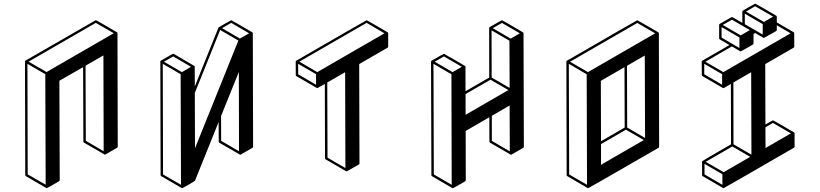

<svg xmlns="http://www.w3.org/2000/svg" viewBox="-20 -943 4435 1039"><path d="M233.4 75.2 231.4 74.7 230.5 74.2H230L120.1 10.3Q116.7 8.3 116.7 4.4L115.2 -609.9Q115.2 -613.3 118.2 -615.2Q497.1 -834 498.5 -834Q500.5 -834 556.6 -801.3Q612.8 -768.6 613.3 -768.1L613.8 -767.6V-767.1L614.7 -766.6L615.2 -763.7Q615.7 -763.7 615.7 -763.2L617.2 -149.4Q617.2 -145.5 613.8 -143.6L549.3 -106.4Q546.4 -106.4 544.9 -106.9V-107.4L434.1 -171.4Q431.2 -173.3 431.2 -177.2L429.7 -579.6L301.3 -505.9L303.2 32.2Q302.7 35.6 299.8 37.6Q235.4 75.2 233.4 75.2ZM227.1 56.6 225.1 -541.5 128.4 -597.7 129.9 0.5ZM231.9 -553.2 595.7 -763.2 498.5 -819.3 134.8 -609.4ZM541 -124.5 539.6 -643.1 442.9 -587.4 444.3 -181.2Z M965.8 75.2Q963.9 75.2 963.4 74.7H962.9V74.2H962.4L852.5 10.3Q849.1 8.3 849.1 4.9L847.7 -609.9Q847.7 -613.3 850.6 -614.7Q915 -652.3 917 -652.3L920.4 -651.4Q1030.3 -587.4 1031.2 -586.4Q1031.7 -586.4 1031.7 -585.9H1032.2V-585.4L1033.2 -584.5V-584L1033.7 -582L1034.2 -475.1L1162.1 -793.5L1163.6 -795.4H1164.1Q1164.6 -795.9 1197 -814.7Q1229.5 -833.5 1231 -833.5Q1232.9 -833.5 1289.1 -801Q1345.2 -768.6 1345.2 -768.1H1345.7V-767.6H1346.2V-767.1L1347.2 -766.1L1347.7 -763.2Q1348.1 -763.2 1348.1 -762.7L1349.6 -148.9Q1349.6 -145 1346.2 -143.1Q1282.7 -106.4 1282 -106.2Q1281.2 -106 1280.3 -106Q1278.8 -106 1277.3 -106.9L1166.5 -170.9Q1163.6 -172.9 1163.6 -176.8L1163.1 -282.7L1035.2 34.7Q1034.2 37.1 1001 56.2Q967.8 75.2 965.8 75.2ZM1278.3 -734.4 1328.1 -762.7 1231 -819.3 1181.6 -790.5ZM1035.2 -140.6 1270 -723.6 1171.4 -780.8 1034.2 -439.9ZM959.5 57.1 957.5 -541.5 860.8 -597.7 862.3 1ZM964.4 -552.7 1013.7 -581.5 917 -637.7 867.2 -608.9ZM1273.4 -124.5 1272.5 -553.7 1176.3 -315.4 1176.8 -180.7Z M1856 -15.6Q1853.5 -15.6 1853 -16.1Q1852.5 -16.6 1742.2 -80.6Q1739.3 -82.5 1738.8 -85.9L1737.8 -488.8Q1699.2 -466.8 1698.7 -466.8Q1698.2 -466.8 1697.3 -466.8L1693.8 -467.3L1583.5 -531.2Q1580.6 -533.2 1580.6 -537.1L1580.1 -609.9Q1580.6 -613.3 1583.5 -614.7Q1961.9 -833.5 1963.9 -833.5Q1965.8 -833.5 2021.7 -801Q2077.6 -768.6 2077.9 -768.1Q2078.1 -767.6 2079.1 -766.6Q2080.1 -765.6 2080.6 -764.2V-690.9Q2080.6 -687 2077.6 -685.1L1923.8 -596.2L1925.3 -58.6Q1925.3 -54.7 1921.9 -52.7Q1857.4 -15.6 1856 -15.6ZM1690.4 -484.4V-541.5L1593.3 -597.7L1593.8 -541ZM1696.8 -552.7 2060.5 -762.7 1963.9 -819.3 1600.1 -609.4ZM1849.1 -33.7 1847.7 -552.2 1751 -496.6 1752.4 -89.8Z M2431.2 75.2H2429.2L2428.2 74.7H2427.7L2317.9 10.7Q2314.5 8.8 2314.5 4.9L2312.5 -609.4Q2313 -612.8 2315.9 -614.7Q2380.4 -651.9 2382.3 -651.9Q2383.8 -651.9 2439.9 -619.4Q2496.1 -586.9 2496.1 -586.4L2497.1 -585.9V-585.4L2498 -584.5L2498.5 -582L2499 -581.5V-449.2L2627.4 -523.4L2627 -791Q2627 -794.4 2629.9 -796.4Q2694.3 -833.5 2696.3 -833.5Q2698.2 -833.5 2754.4 -800.8L2810.5 -767.6L2811.5 -767.1V-766.6L2813 -764.6L2814.9 -148.9Q2814.5 -145 2811.5 -143.1L2747.1 -106Q2743.7 -106 2742.9 -106.2Q2742.2 -106.4 2742.2 -106.9L2631.8 -170.9Q2628.4 -172.9 2628.4 -176.8L2627.9 -308.6L2500 -234.4L2500.5 32.7Q2500.5 36.1 2497.1 38.1Q2433.6 75.2 2431.2 75.2ZM2743.7 -733.9 2793 -762.7 2696.3 -818.8 2646.5 -790.5ZM2737.8 -467.3 2736.8 -722.7 2640.1 -778.8 2640.6 -523.4ZM2499.5 -321.8 2731 -455.6 2634.3 -511.7 2499.5 -434.1ZM2424.3 57.1 2422.9 -541 2325.7 -597.7 2327.6 1ZM2429.2 -552.7 2479 -581.5 2381.8 -637.7 2332.5 -608.9ZM2738.8 -124 2737.8 -372.1 2641.6 -316.4V-180.7Z M3163.1 75.2Q3161.1 75.2 3161.1 74.7H3160.2L3049.8 10.3Q3046.9 8.3 3046.4 4.9L3044.9 -609.4Q3045.4 -612.8 3048.3 -614.7Q3426.8 -833.5 3428.7 -833.5Q3430.2 -833.5 3486.3 -800.8L3542.5 -768.1H3543V-767.6H3543.5V-767.1H3543.9L3544.4 -766.1V-765.6Q3544.9 -763.7 3545.2 -763.7Q3545.4 -763.7 3545.4 -763.2L3546.9 -148.9Q3546.9 -145 3543.5 -143.1Q3165.5 75.2 3163.1 75.2ZM3156.7 57.1 3154.8 -541 3058.1 -597.7 3060.1 1ZM3161.6 -552.7 3525.4 -762.7 3428.7 -818.8 3064.9 -608.9ZM3232.4 -178.7 3360.4 -252.9 3359.4 -579.6 3231.4 -505.4ZM3232.4 -51.3 3463.9 -185.1 3367.2 -241.2 3232.4 -163.1ZM3470.7 -196.3 3469.2 -642.6 3373 -586.9 3374 -252.9Z M3896 75.2H3894L3782.7 10.3Q3779.3 8.3 3779.3 4.9V-69.8L3779.8 -70.8H3780.3Q3780.3 -72.3 3936 -162.1L3935.1 -488.8L3896.5 -466.3Q3893.1 -466.3 3891.6 -466.8V-467.3H3891.1L3781.2 -531.2Q3777.8 -533.2 3777.8 -537.1L3777.3 -608.9Q3777.3 -609.4 3777.8 -609.4V-609.9Q3777.8 -613.3 3780.8 -614.7L3927.2 -699.2L3875 -730Q3871.6 -731.9 3871.6 -735.8V-808.6Q3871.6 -812 3874.5 -813.5Q3939 -851.1 3940.9 -851.1Q3942.9 -851.1 3997.1 -819.3V-882.3H3997.6Q3997.6 -883.3 3998 -883.8Q3999 -885.3 4032 -904.3Q4064.9 -923.3 4066.4 -923.3Q4068.4 -923.3 4124.5 -890.9Q4180.7 -858.4 4180.7 -857.9L4181.6 -857.4V-856.9H4182.1L4183.1 -854.5V-853.5L4183.6 -853V-821.8L4274.9 -768.6L4277.3 -766.1L4277.8 -763.7L4278.3 -690.4Q4278.3 -687 4274.9 -685.1L4121.1 -596.2L4122.1 -269.5Q4161.6 -292 4162.6 -292Q4164.6 -292 4220.7 -259.3L4276.9 -226.6H4277.3V-226.1H4277.8V-225.6L4278.8 -224.6L4279.8 -221.2V-148.9Q4279.8 -145.5 4276.4 -143.6Q3897.9 75.2 3896 75.2ZM4122.6 -142.1 4259.8 -221.2 4162.6 -277.8 4122.1 -253.9ZM4113.8 -824.2 4163.6 -853 4066.4 -909.2 4017.1 -880.4ZM4107.4 -755.9V-812.5L4010.3 -869.1L4010.7 -812ZM3988.3 -751.5 4037.6 -780.3 3940.9 -836.4 3891.1 -808.1ZM3981.4 -683.1V-740.2L3884.8 -796.4V-739.7ZM3887.7 -484.4V-541.5L3791 -597.7V-541ZM3894.5 -552.7 4258.3 -762.7 4183.6 -806.2V-780.8Q4183.6 -776.9 4180.2 -774.9Q4115.7 -737.8 4114.3 -737.8H4112.3L4066.4 -764.2L4057.6 -759.3V-708Q4057.6 -704.1 4054.7 -702.1Q3990.2 -665 3988.3 -665L3986.3 -665.5Q3985.8 -665.5 3985.4 -665.8Q3984.9 -666 3940.4 -691.9L3797.4 -608.9ZM3889.2 57.1V0L3792.5 -56.2V1ZM3896 -11.2 4039.6 -94.2 3942.9 -150.4 3798.8 -67.4ZM4046.4 -106 4044.9 -552.2 3948.7 -496.6 3949.2 -162.1Z"/></svg>

Font: 3D Isometric
Style: Bold
Weight: 700
Designer: GGBotNet
Foundry: GGBotNet
Version: 1.14